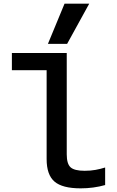

<svg xmlns="http://www.w3.org/2000/svg" viewBox="-20 -1020 640 1050"><path d="M421 10Q321 10 278 -27Q235 -64 235 -150V-636H45V-730H345V-176Q345 -124 366 -105Q387 -86 443 -86Q475 -86 502.5 -91Q530 -96 555 -104V-8Q523 1 489.5 5.5Q456 10 421 10ZM347 -780H242L333 -1000H468Z"/></svg>

Font: M PLUS Code Latin Expanded Medium
Style: Regular
Weight: 500
Width: 7
Designer: Coji Morishita
Foundry: UNDERFOREST DESIGN
Version: Version 1.002; ttfautohint (v1.8.3)